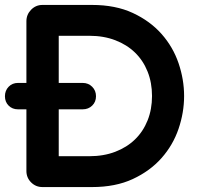

<svg xmlns="http://www.w3.org/2000/svg" viewBox="-23 -738 800 778"><path d="M50 -402H84V-652Q84 -679 103 -698.5Q122 -718 149 -718H350Q445 -718 515 -685.5Q585 -653 631.5 -600.5Q678 -548 700.5 -482Q723 -416 723 -349Q723 -282 700.5 -216Q678 -150 631.5 -97.5Q585 -45 515 -12.5Q445 20 350 20H149Q122 20 103 1Q84 -18 84 -45V-295H50Q27 -295 12 -310Q-3 -325 -3 -348Q-3 -371 12 -386.5Q27 -402 50 -402ZM215 -105H339Q397 -105 444 -123Q491 -141 524 -173Q557 -205 575 -250Q593 -295 593 -349Q593 -403 575 -448Q557 -493 524 -525Q491 -557 444 -575Q397 -593 339 -593H215V-402H312Q335 -402 350.5 -386.5Q366 -371 366 -348Q366 -325 350.5 -310Q335 -295 312 -295H215Z"/></svg>

Font: Varela Round Precious
Style: Bold
Weight: 700
Version: Version 1.000